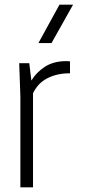

<svg xmlns="http://www.w3.org/2000/svg" viewBox="-20 -800 361 820"><path d="M121 0H67V-390L62 -530H105L114 -456Q135 -491 172 -515Q209 -539 264 -539Q268 -539 271.5 -538.5Q275 -538 279 -538V-487Q243 -487 216 -479Q189 -471 170.5 -459Q152 -447 140 -432Q128 -417 121 -402ZM200 -616H144L234 -780H292Z"/></svg>

Font: Tanohe Sans Light
Style: Regular
Weight: 300
Designer: Village Type and Design LLC & Cristiano Sobral
Foundry: Cooper Hewitt Smithsonian Design Museum
Version: Version 1.00;September 29, 2021;FontCreator 13.0.0.2655 64-b